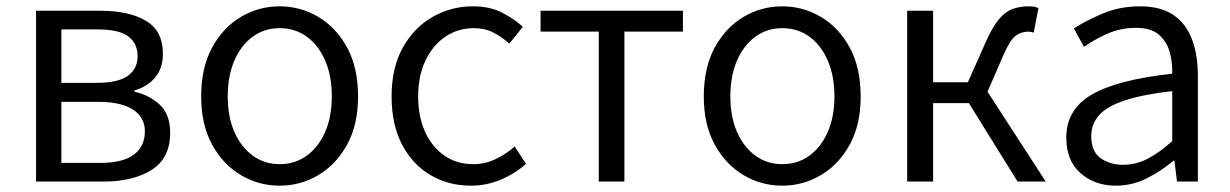

<svg xmlns="http://www.w3.org/2000/svg" viewBox="-20 -574 3889 607"><path d="M94 0V-540H298Q387 -540 441 -508.5Q495 -477 495 -404Q495 -358 470.5 -329Q446 -300 405 -288V-284Q451 -274 484.5 -243.5Q518 -213 518 -154Q518 -74 459.5 -37Q401 0 307 0ZM174 -312H283Q354 -312 384.5 -334.5Q415 -357 415 -396Q415 -437 385.5 -459Q356 -481 289 -481H174ZM174 -59H297Q368 -59 403 -85Q438 -111 438 -159Q438 -203 400.5 -227.5Q363 -252 290 -252H174Z M864 13Q798 13 741.5 -20.5Q685 -54 650.5 -117Q616 -180 616 -269Q616 -360 650.5 -423.5Q685 -487 741.5 -520.5Q798 -554 864 -554Q930 -554 986.5 -520.5Q1043 -487 1077.5 -423.5Q1112 -360 1112 -269Q1112 -180 1077.5 -117Q1043 -54 986.5 -20.5Q930 13 864 13ZM864 -55Q913 -55 950 -82Q987 -109 1008 -157Q1029 -205 1029 -269Q1029 -334 1008 -382.5Q987 -431 950 -458Q913 -485 864 -485Q816 -485 779 -458Q742 -431 721 -382.5Q700 -334 700 -269Q700 -205 721 -157Q742 -109 779 -82Q816 -55 864 -55Z M1469 13Q1398 13 1341 -20.5Q1284 -54 1251 -117Q1218 -180 1218 -269Q1218 -360 1253.5 -423.5Q1289 -487 1347.5 -520.5Q1406 -554 1475 -554Q1528 -554 1566.5 -534.5Q1605 -515 1633 -489L1590 -436Q1566 -458 1539 -471.5Q1512 -485 1478 -485Q1428 -485 1388 -458Q1348 -431 1325 -382.5Q1302 -334 1302 -269Q1302 -205 1324 -157Q1346 -109 1385 -82Q1424 -55 1476 -55Q1514 -55 1548 -71.5Q1582 -88 1607 -111L1643 -56Q1608 -25 1563 -6Q1518 13 1469 13Z M1873 0V-474H1689V-540H2139V-474H1954V0Z M2453 13Q2387 13 2330.5 -20.5Q2274 -54 2239.5 -117Q2205 -180 2205 -269Q2205 -360 2239.5 -423.5Q2274 -487 2330.5 -520.5Q2387 -554 2453 -554Q2519 -554 2575.5 -520.5Q2632 -487 2666.5 -423.5Q2701 -360 2701 -269Q2701 -180 2666.5 -117Q2632 -54 2575.5 -20.5Q2519 13 2453 13ZM2453 -55Q2502 -55 2539 -82Q2576 -109 2597 -157Q2618 -205 2618 -269Q2618 -334 2597 -382.5Q2576 -431 2539 -458Q2502 -485 2453 -485Q2405 -485 2368 -458Q2331 -431 2310 -382.5Q2289 -334 2289 -269Q2289 -205 2310 -157Q2331 -109 2368 -82Q2405 -55 2453 -55Z M2848 0V-540H2930V-314H3040L3095 -438Q3117 -488 3137.5 -512.5Q3158 -537 3181 -545.5Q3204 -554 3232 -554Q3253 -554 3263 -548L3248 -471Q3239 -474 3230 -474Q3209 -474 3191 -461Q3173 -448 3151 -397L3102 -284L3286 0H3197L3043 -248H2930V0Z M3508 13Q3441 13 3396 -26.5Q3351 -66 3351 -139Q3351 -228 3431.5 -275Q3512 -322 3686 -341Q3687 -378 3677.5 -411Q3668 -444 3643 -465Q3618 -486 3571 -486Q3522 -486 3480 -467Q3438 -448 3407 -426L3375 -484Q3410 -507 3464.5 -530.5Q3519 -554 3584 -554Q3650 -554 3690 -526.5Q3730 -499 3748.5 -449.5Q3767 -400 3767 -335V0H3701L3693 -66H3690Q3651 -33 3605 -10Q3559 13 3508 13ZM3530 -53Q3571 -53 3608 -72Q3645 -91 3686 -128V-286Q3591 -275 3534.5 -256Q3478 -237 3454 -209Q3430 -181 3430 -144Q3430 -95 3459.5 -74Q3489 -53 3530 -53Z"/></svg>

Font: Source Han Sans SC Normal
Style: Regular
Weight: 350
Designer: Ryoko NISHIZUKA 西塚涼子 (kana, bopomofo & ideographs); Paul D. Hunt (Latin, Greek & Cyrillic); Sandoll Communications 산돌커뮤니
Foundry: Adobe
Version: Version 2.004;hotconv 1.0.118;makeotfexe 2.5.65603